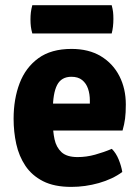

<svg xmlns="http://www.w3.org/2000/svg" viewBox="-20 -700 537 734"><path d="M127 -201V-304H323.5V-315.5Q323.5 -340.5 316.5 -361Q309.5 -381.5 294 -394Q278.5 -406.5 253 -406.5Q214.5 -406.5 198.2 -374.8Q182 -343 182 -279V-234Q182 -198 188.5 -167.5Q195 -137 215.2 -118.2Q235.5 -99.5 276.5 -99.5Q310.5 -99.5 343.8 -108.8Q377 -118 407.5 -131Q424 -114.5 434 -89.5Q444 -64.5 447.5 -42.5Q410 -15 357.8 -0.2Q305.5 14.5 252.5 14.5Q187.5 14.5 144.8 -7.2Q102 -29 77.2 -66Q52.5 -103 42.2 -149.5Q32 -196 32 -246Q32 -321.5 55 -381.8Q78 -442 126.8 -477.5Q175.5 -513 253.5 -513Q319.5 -513 365.8 -485Q412 -457 436.5 -409Q461 -361 461 -300.5Q461 -268.5 458.2 -247Q455.5 -225.5 448.5 -201ZM103.5 -572Q99.5 -586.5 98 -598.5Q96.5 -610.5 96.5 -626Q96.5 -640.5 98 -652.8Q99.5 -665 103.5 -680H407Q411 -665 412.2 -654.2Q413.5 -643.5 413.5 -627.5Q413.5 -596.5 407 -572Z"/></svg>

Font: Signika Negative Light
Style: Bold
Weight: 700
Version: Version 2.001